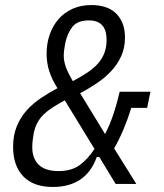

<svg xmlns="http://www.w3.org/2000/svg" viewBox="-20 -730 649 762"><path d="M374 -107H364Q322 12 189 12Q113 12 72.5 -30Q32 -72 32 -147Q32 -193 46.5 -228.5Q61 -264 85.5 -291.5Q110 -319 142 -340.5Q174 -362 208 -380Q187 -413 176 -446Q165 -479 165 -517Q165 -558 177.5 -593.5Q190 -629 213 -655Q236 -681 269 -695.5Q302 -710 343 -710Q370 -710 394.5 -703Q419 -696 437 -680Q455 -664 465.5 -639.5Q476 -615 476 -581Q476 -540 461 -507Q446 -474 421 -447.5Q396 -421 364 -399.5Q332 -378 298 -360L397 -198Q417 -237 431 -279.5Q445 -322 455 -366H577L564 -302H501Q473 -211 433 -141L521 0H439ZM333 -649Q287 -649 267 -623Q247 -597 239 -559Q237 -548 235 -534.5Q233 -521 233 -508Q233 -488 241 -465Q249 -442 269 -408Q301 -425 326 -441.5Q351 -458 368 -477Q385 -496 394 -519Q403 -542 403 -572Q403 -649 333 -649ZM212 -51Q264 -51 296.5 -75Q329 -99 355 -139L237 -332Q210 -317 189.5 -304Q169 -291 154 -276.5Q139 -262 129 -244Q119 -226 114 -202Q112 -191 110 -175.5Q108 -160 108 -146Q108 -101 134 -76Q160 -51 212 -51Z"/></svg>

Font: IBM Plex Sans Cond
Style: Italic
Weight: 400
Width: 3
Italic angle: -11°
Designer: Mike Abbink, Paul van der Laan, Pieter van Rosmalen
Foundry: Bold Monday
Version: Version 1.3